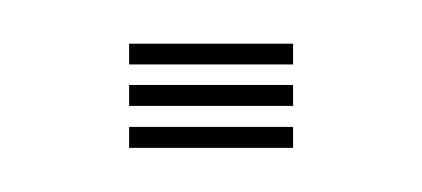

<svg xmlns="http://www.w3.org/2000/svg" viewBox="-20 -67 191 87"><path d="M38.5 0V-9.5H112.8V0ZM38.5 -37.8V-47.2H112.8V-37.8ZM38.5 -19V-28.5H112.8V-19Z"/></svg>

Font: Big Shoulders Inline Text ExtraLight
Style: Regular
Weight: 250
Version: Version 2.002